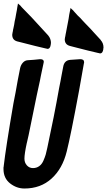

<svg xmlns="http://www.w3.org/2000/svg" viewBox="-49 -1061 613 1100"><path d="M242 -810V-807Q239 -781 223 -781L215 -783L210 -784Q165 -794 73 -818L49 -824Q21 -832 21 -862Q21 -863 23 -875L24 -878V-879L26 -890V-892L27 -895Q33 -921 35 -938Q37 -945 39.5 -959Q42 -973 43 -979Q45 -987 47.5 -1002.5Q50 -1018 51 -1025V-1024L54 -1041Q58 -1038 64 -1032L72 -1025L69 -1027L78 -1017Q132 -963 183 -906L228 -857L227 -858Q243 -839 243 -814ZM543 -784V-780Q540 -755 524 -755L516 -757L511 -758Q466 -768 374 -792L351 -798Q322 -806 322 -836Q322 -837 324 -849L325 -852V-853L327 -864V-866L328 -869Q333 -894 336 -911Q338 -918 340 -932Q342 -946 344 -953Q345 -961 347.5 -976.5Q350 -992 352 -999V-998L355 -1015Q359 -1012 365 -1006L373 -999L370 -1001L379 -991Q399 -968 411 -958Q417 -951 424.5 -943Q432 -935 441.5 -925Q451 -915 456 -910Q461 -905 470.5 -895Q480 -885 484 -880L529 -831H528Q544 -814 544 -788ZM53 -603 67 -674V-673Q71 -690 82.5 -702.5Q94 -715 110 -716Q116 -716 145.5 -718.5Q175 -721 181 -722Q202 -722 202 -707Q202 -705 200 -697Q190 -649 185 -626L180 -600Q174 -571 162 -517L115 -287Q106 -248 105 -243V-244Q91 -180 91 -152Q91 -129 105 -113.5Q119 -98 140 -98Q160 -98 175.5 -109Q191 -120 200 -141Q209 -162 213 -176Q217 -190 222 -214Q261 -394 290 -558Q293 -571 297.5 -595.5Q302 -620 304 -631Q310 -663 313 -678Q319 -715 353 -718L411 -722Q433 -722 433 -704L431 -694Q422 -644 404 -542Q356 -283 333 -192Q309 -95 246.5 -38Q184 19 91 19Q46 19 8.5 -10.5Q-29 -40 -29 -93V-102Q-29 -103 -28 -105V-107Q-16 -213 28 -469Q40 -527 53 -603Z"/></svg>

Font: Bangerz Fix
Style: Regular
Weight: 400
Designer: vernon adams
Foundry: Vernon Adams
Version: Version 2.10;December 28, 2023;FontCreator 13.0.0.2683 64-bi